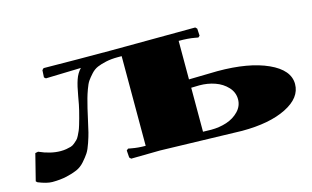

<svg xmlns="http://www.w3.org/2000/svg" viewBox="-71 -710 1481 910"><g transform="rotate(-15 670.0 -255.0)"><path d="M839.8 -34.2 879.9 -33.2Q920.4 -33.2 956.1 -44.9Q991.7 -56.6 1015.9 -81.8Q1040 -106.9 1040 -140.1Q1040 -174.3 1015.9 -200.2Q991.7 -226.1 956.1 -238.5Q920.4 -251 879.9 -251L839.8 -250ZM358.9 -476.1 186 -471.2 178.2 -478 180.2 -513.2 188 -521Q350.6 -519 520 -519L932.1 -521L939.9 -513.2L941.9 -478L934.1 -471.2L918 -474.1Q886.7 -480 839.8 -480V-291L980 -293.9Q1132.8 -293.9 1226.3 -251.5Q1319.8 -209 1319.8 -140.1Q1319.8 -72.8 1237.5 -31.5Q1155.3 9.8 1020 9.8L620.1 -1L478 1L470.2 -6.8L467.8 -42L476.1 -48.8L492.2 -45.9Q523.4 -40 560.1 -40V-480H540Q508.3 -480 482.7 -474.4Q457 -468.8 439.2 -461.2Q421.4 -453.6 406.5 -437.3Q391.6 -420.9 382.8 -408.2Q374 -395.5 365 -370.4Q356 -345.2 351.8 -329.8Q347.7 -314.5 339.8 -283.2Q335 -264.2 327.1 -227.1Q318.8 -189.9 314.5 -171.9Q310.1 -153.8 299.8 -123.5Q289.6 -93.3 279.5 -77.9Q269.5 -62.5 251.7 -42.2Q233.9 -22 212.2 -12.5Q190.4 -2.9 159.2 4.2Q127.9 11.2 88.9 11.2Q62.5 11.2 20 -5.9L13.2 -12.2L45.9 -142.1L60.1 -145Q116.2 -120.1 165 -120.1Q180.2 -120.1 192.9 -122.3Q205.6 -124.5 215.6 -127.4Q225.6 -130.4 234.4 -137.9Q243.2 -145.5 249 -150.9Q254.9 -156.2 261.5 -169.4Q268.1 -182.6 271.7 -190.9Q275.4 -199.2 281 -217.8Q286.6 -236.3 289.6 -247.8Q292.5 -259.3 298.8 -283.2Q304.2 -304.2 312.3 -351.6Q320.3 -398.9 330.1 -427.5Q339.8 -456.1 358.9 -476.1Z"/></g></svg>

Font: Yokawerad
Style: Regular
Weight: 500
Designer: gluk
Foundry: gluk
Version: Version 0.79